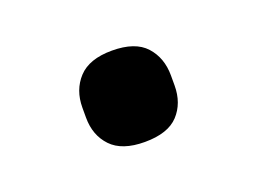

<svg xmlns="http://www.w3.org/2000/svg" viewBox="-43 -467 437 326"><g transform="rotate(-20 175.0 -303.5)"><path d="M175 -221Q134 -221 114.5 -241.5Q95 -262 95 -294V-312Q95 -344 114.5 -365Q134 -386 175 -386Q217 -386 236 -365Q255 -344 255 -312V-294Q255 -262 236 -241.5Q217 -221 175 -221Z"/></g></svg>

Font: IBM Plex Arabic SemiBold
Style: Regular
Weight: 600
Designer: Mike Abbink, Paul van der Laan, Pieter van Rosmalen, Wael Morcos, Khajak Apelian
Foundry: Bold Monday
Version: Version 1.0